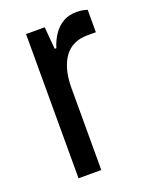

<svg xmlns="http://www.w3.org/2000/svg" viewBox="-109 -598 514 658"><g transform="rotate(-20 148.5 -269.0)"><path d="M63 0V-526H131L138 -445H144Q152 -471 166 -492Q180 -513 201 -525.5Q222 -538 251 -538Q264 -538 274 -536Q284 -534 290 -532V-450H258Q231 -450 210 -440Q189 -430 175 -410.5Q161 -391 153.5 -363Q146 -335 146 -299V0Z"/></g></svg>

Font: Archivo SemiCondensed
Style: Regular
Weight: 400
Width: 4
Designer: Hector Gatti
Foundry: Omnibus-Type
Version: Version 2.001